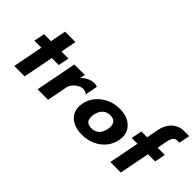

<svg xmlns="http://www.w3.org/2000/svg" viewBox="-17 -1342 1944 1944"><g transform="rotate(45 955.0 -370.5)"><path d="M155 0 218 -325H118L141 -441H241L273 -609H422L390 -441H490L467 -325H367L304 0Z M489 0 575 -441H725L714 -387Q729 -404 751 -418.5Q773 -433 799.5 -442Q826 -451 853 -451Q863 -451 875.5 -448.5Q888 -446 896 -441L869 -305Q861 -319 845 -324.5Q829 -330 812 -330Q784 -330 756 -313.5Q728 -297 707.5 -272Q687 -247 682 -220L639 0Z M1130 9Q1055 9 1001 -19Q947 -47 923 -98.5Q899 -150 913 -220Q927 -289 971.5 -340.5Q1016 -392 1080.5 -421Q1145 -450 1219 -450Q1293 -450 1346.5 -421Q1400 -392 1425 -340.5Q1450 -289 1436 -220Q1422 -150 1378 -98.5Q1334 -47 1269.5 -19Q1205 9 1130 9ZM1153 -106Q1193 -106 1218.5 -123Q1244 -140 1258 -166.5Q1272 -193 1277 -221Q1283 -249 1278.5 -275Q1274 -301 1255 -318Q1236 -335 1197 -335Q1158 -335 1132 -318Q1106 -301 1092 -275Q1078 -249 1072 -221Q1067 -193 1070.5 -166.5Q1074 -140 1093.5 -123Q1113 -106 1153 -106Z M1531 0 1594 -325H1511L1534 -441H1617L1642 -571Q1654 -631 1683 -670.5Q1712 -710 1750.5 -730Q1789 -750 1829 -750H1910L1887 -633H1853Q1830 -633 1813 -613Q1796 -593 1788 -553L1767 -441H1870L1847 -325H1744L1681 0Z"/></g></svg>

Font: Teachers
Style: Italic
Weight: 400
Italic angle: -11°
Designer: Alfredo Marco Pradil, Chank Diesel
Version: Version 1.001